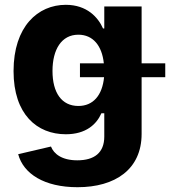

<svg xmlns="http://www.w3.org/2000/svg" viewBox="-20 -573 733 809"><path d="M306.6 215.8C465.3 215.8 576.7 140.6 576.7 -8.8V-247.6H676.3V-306.2H576.7V-545.9H419.4V-453.1H414.1C393.6 -499.5 346.7 -552.7 257.3 -552.7C139.6 -552.7 37.1 -461.4 37.1 -273.4C37.1 -90.8 136.2 -7.3 257.3 -7.3C341.8 -7.3 386.7 -48.8 407.2 -95.7H419.4V2.4C419.4 70.8 377.4 102.5 305.7 102.5C239.7 102.5 206.5 74.7 194.8 44.4L56.6 76.7C78.6 159.2 166.5 215.8 306.6 215.8ZM310.1 -126.5C239.7 -126.5 201.2 -182.6 201.2 -273.9C201.2 -364.7 239.3 -426.8 310.1 -426.8C371.6 -426.8 409.7 -380.9 417.5 -306.2H316.9V-247.6H418.5C411.1 -171.4 372.6 -126.5 310.1 -126.5Z"/></svg>

Font: Raveo
Style: Bold
Weight: 700
Designer: Jakub Foglar, Rasmus Andersson (Inter)
Foundry: Jakubfoglar.com
Version: Version 1.100;Glyphs 3.2.3 (3260)